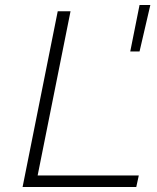

<svg xmlns="http://www.w3.org/2000/svg" viewBox="-20 -745 625 765"><path d="M70 0 210 -700H261L130 -46H533L523 0ZM499 -540 536 -725H579L536 -540Z"/></svg>

Font: Montserrat Thin Light
Style: Italic
Weight: 300
Italic angle: -11.3°
Version: Version 9.000